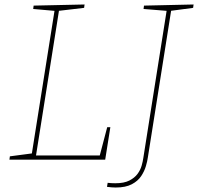

<svg xmlns="http://www.w3.org/2000/svg" viewBox="-20 -712 883 856"><path d="M458 -145H472L449 0H22L24 -15L130 -29L121 -21L224 -670L230 -663L128 -672L130 -687L357 -692L355 -677L236 -663L244 -671L139 -9L134 -19H432L423 -12ZM622 -687 843 -692 841 -677 736 -663 744 -671 639 -9Q637 6 630.5 28.5Q624 51 609.5 73Q595 95 567.5 109.5Q540 124 496 124Q478 124 457 121L460 103Q468 104 476 104.5Q484 105 494 105Q533 105 556.5 93Q580 81 593 63.5Q606 46 611.5 26.5Q617 7 619 -8L724 -671L731 -663L620 -672Z"/></svg>

Font: Bitter Thin
Style: Italic
Weight: 100
Italic angle: -9°
Designer: Sol Matas, and Bitter project Authors
Foundry: Sol Matas
Version: Version 2.002